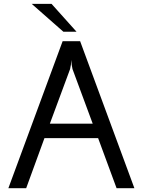

<svg xmlns="http://www.w3.org/2000/svg" viewBox="-20 -986 748 1006"><path d="M308.1 -770H399.9L684.1 0H590.8L494.1 -262.2H212.9L117.2 0H23.9ZM354 -671.9Q352.5 -645 347.2 -624L241.2 -337.9H465.8L359.9 -624Q354 -647 354 -671.9ZM146 -965.8H250L380.9 -819.8H312Z"/></svg>

Font: Junction Regular
Style: Regular
Weight: 500
Designer: Caroline Hadilaksono
Foundry: Caroline Hadilaksono
Version: Version 1.056